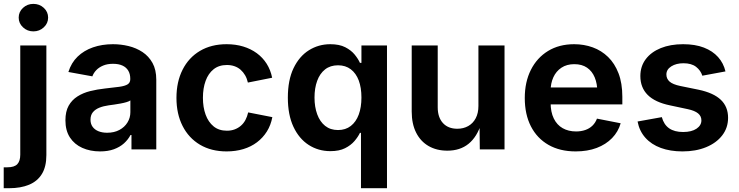

<svg xmlns="http://www.w3.org/2000/svg" viewBox="-42 -785 3885 1009"><path d="M64.5 -545.9H201.7V29.8Q201.7 90.8 178.2 129.2Q154.8 167.5 110.8 185.8Q66.9 204.1 5.4 204.1H-22.5V94.2H-3.4Q33.7 94.2 49.1 77.6Q64.5 61 64.5 27.8ZM133.3 -620.1Q101.6 -620.1 78.9 -641.4Q56.2 -662.6 56.2 -692.4Q56.2 -722.7 78.9 -743.7Q101.6 -764.6 133.3 -764.6Q165.5 -764.6 188.2 -743.7Q210.9 -722.7 210.9 -692.4Q210.9 -662.6 188.2 -641.4Q165.5 -620.1 133.3 -620.1Z M483.9 10.7Q432.1 10.7 390.6 -7.8Q349.1 -26.4 325.4 -62.7Q301.8 -99.1 301.8 -152.8Q301.8 -199.2 318.8 -229.5Q335.9 -259.8 365.2 -278.3Q394.5 -296.9 431.6 -306.2Q468.8 -315.4 508.8 -319.8Q556.2 -324.7 585.4 -328.9Q614.7 -333 628.7 -341.8Q642.6 -350.6 642.6 -368.7V-371.1Q642.6 -396 632.1 -413.6Q621.6 -431.2 601.6 -440.4Q581.5 -449.7 551.8 -449.7Q522 -449.7 500 -440.4Q478 -431.2 463.9 -416.3Q449.7 -401.4 443.4 -383.8L317.4 -406.7Q332.5 -455.1 365.7 -487.3Q398.9 -519.5 446.5 -536.1Q494.1 -552.7 551.8 -552.7Q593.3 -552.7 633.5 -543Q673.8 -533.2 706.8 -511.5Q739.7 -489.7 759.5 -454.1Q779.3 -418.5 779.3 -366.2V0H648.9V-75.7H644Q631.3 -51.3 609.6 -31.7Q587.9 -12.2 556.6 -0.7Q525.4 10.7 483.9 10.7ZM521 -87.4Q558.1 -87.4 585.4 -102.1Q612.8 -116.7 627.9 -141.4Q643.1 -166 643.1 -195.3V-257.3Q636.7 -252.4 622.8 -248.3Q608.9 -244.1 591.8 -241Q574.7 -237.8 557.9 -235.4Q541 -232.9 528.8 -231.4Q501 -227.5 479.5 -218.8Q458 -210 445.8 -194.8Q433.6 -179.7 433.6 -155.8Q433.6 -133.8 444.8 -118.4Q456.1 -103 475.8 -95.2Q495.6 -87.4 521 -87.4Z M1148.9 10.7Q1068.4 10.7 1009 -24.4Q949.7 -59.6 917.5 -123Q885.3 -186.5 885.3 -270.5Q885.3 -355 917.5 -418.7Q949.7 -482.4 1009 -517.6Q1068.4 -552.7 1148.9 -552.7Q1196.3 -552.7 1236.3 -540.5Q1276.4 -528.3 1307.6 -505.4Q1338.9 -482.4 1359.4 -450Q1379.9 -417.5 1388.2 -376.5L1260.7 -351.1Q1255.9 -372.6 1246.1 -389.4Q1236.3 -406.2 1222.4 -418.5Q1208.5 -430.7 1190.4 -437Q1172.4 -443.4 1150.4 -443.4Q1108.4 -443.4 1080.6 -421.1Q1052.7 -398.9 1038.6 -360.1Q1024.4 -321.3 1024.4 -271Q1024.4 -221.2 1038.6 -182.4Q1052.7 -143.6 1080.6 -120.8Q1108.4 -98.1 1150.4 -98.1Q1172.9 -98.1 1191.2 -105Q1209.5 -111.8 1223.9 -124.3Q1238.3 -136.7 1247.8 -154.5Q1257.3 -172.4 1262.2 -194.3L1389.2 -169.4Q1381.3 -127.4 1360.6 -94.2Q1339.8 -61 1308.6 -37.4Q1277.3 -13.7 1236.8 -1.5Q1196.3 10.7 1148.9 10.7Z M1991.7 204.1H1855V-86.9H1849.6Q1839.8 -65.9 1820.8 -43.7Q1801.8 -21.5 1771.2 -6.1Q1740.7 9.3 1694.3 9.3Q1630.9 9.3 1580.1 -23.4Q1529.3 -56.2 1500 -118.9Q1470.7 -181.6 1470.7 -272Q1470.7 -364.3 1500.7 -426.8Q1530.8 -489.3 1581.5 -521Q1632.3 -552.7 1693.8 -552.7Q1741.2 -552.7 1772.2 -536.9Q1803.2 -521 1821.8 -498.3Q1840.3 -475.6 1849.6 -454.6H1857.4V-545.9H1991.7ZM1734.4 -101.6Q1773.9 -101.6 1801.5 -123Q1829.1 -144.5 1843.3 -182.9Q1857.4 -221.2 1857.4 -272.5Q1857.4 -324.2 1843.3 -362.1Q1829.1 -399.9 1801.5 -420.9Q1773.9 -441.9 1734.4 -441.9Q1693.8 -441.9 1666.3 -420.2Q1638.7 -398.4 1624.8 -360.1Q1610.8 -321.8 1610.8 -272.5Q1610.8 -223.1 1625 -184.3Q1639.2 -145.5 1666.7 -123.5Q1694.3 -101.6 1734.4 -101.6Z M2309.1 6.8Q2252.4 6.8 2210.2 -17.6Q2168 -42 2144.8 -88.1Q2121.6 -134.3 2121.6 -198.7V-545.9H2258.3V-221.2Q2258.3 -168.5 2285.6 -138.4Q2313 -108.4 2361.3 -108.4Q2393.6 -108.4 2418.7 -122.6Q2443.8 -136.7 2458 -163.6Q2472.2 -190.4 2472.2 -228V-545.9H2609.4V0H2479.5L2478 -135.7H2486.8Q2464.8 -65.4 2420.4 -29.3Q2376 6.8 2309.1 6.8Z M2983.4 10.7Q2900.4 10.7 2840.3 -23.7Q2780.3 -58.1 2748 -121.1Q2715.8 -184.1 2715.8 -270Q2715.8 -354 2747.8 -417.7Q2779.8 -481.4 2838.1 -517.1Q2896.5 -552.7 2975.1 -552.7Q3027.3 -552.7 3073 -536.1Q3118.7 -519.5 3153.6 -485.6Q3188.5 -451.7 3208.5 -399.7Q3228.5 -347.7 3228.5 -276.4V-236.3H2775.9V-325.2H3161.1L3097.2 -300.3Q3097.2 -344.7 3083.5 -377.9Q3069.8 -411.1 3043 -429.4Q3016.1 -447.8 2976.1 -447.8Q2936.5 -447.8 2908.4 -429.2Q2880.4 -410.6 2866 -378.9Q2851.6 -347.2 2851.6 -308.1V-245.6Q2851.6 -196.3 2868.2 -162.4Q2884.8 -128.4 2915 -111.3Q2945.3 -94.2 2985.4 -94.2Q3011.7 -94.2 3033.7 -101.8Q3055.7 -109.4 3071.3 -124.5Q3086.9 -139.6 3095.2 -161.6L3219.7 -137.2Q3207 -92.8 3174.6 -59.3Q3142.1 -25.9 3093.8 -7.6Q3045.4 10.7 2983.4 10.7Z M3544.4 10.7Q3480.5 10.7 3430.7 -7.6Q3380.9 -25.9 3349.4 -61.3Q3317.9 -96.7 3308.6 -146.5L3436 -169.4Q3446.8 -129.9 3474.6 -110.6Q3502.4 -91.3 3547.9 -91.3Q3592.3 -91.3 3618.2 -108.6Q3644 -126 3644 -152.3Q3644 -174.8 3626.5 -189.2Q3608.9 -203.6 3572.3 -211.4L3478.5 -231.4Q3400.4 -247.6 3361.8 -286.1Q3323.2 -324.7 3323.2 -385.3Q3323.2 -436.5 3351.6 -474.1Q3379.9 -511.7 3430.4 -532.2Q3481 -552.7 3547.9 -552.7Q3611.3 -552.7 3657.2 -534.9Q3703.1 -517.1 3731.7 -485.1Q3760.3 -453.1 3770.5 -409.7L3648.9 -387.2Q3640.1 -415 3616 -433.8Q3591.8 -452.6 3549.8 -452.6Q3511.7 -452.6 3485.8 -436.3Q3460 -419.9 3460 -393.6Q3460 -371.1 3476.8 -356.2Q3493.7 -341.3 3533.7 -333L3629.4 -313.5Q3708 -296.9 3746.1 -260.5Q3784.2 -224.1 3784.2 -166Q3784.2 -113.3 3753.4 -73.5Q3722.7 -33.7 3668.7 -11.5Q3614.7 10.7 3544.4 10.7Z"/></svg>

Font: Inter
Style: 650
Weight: 650
Designer: Rasmus Andersson
Foundry: rsms
Version: Version 4.001;git-66647c0bb